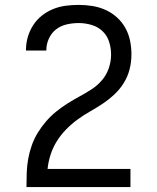

<svg xmlns="http://www.w3.org/2000/svg" viewBox="-20 -763 640 783"><path d="M88 0V-1Q88 -30 89 -58.5Q90 -87 95 -115Q100 -143 109.5 -170Q119 -197 134 -221.5Q149 -246 167.5 -267.5Q186 -289 208 -307Q230 -325 254.5 -340.5Q279 -356 304 -369.5Q329 -383 353 -398.5Q377 -414 395.5 -435.5Q414 -457 423.5 -484.5Q433 -512 433 -541Q433 -567 425 -592.5Q417 -618 398 -636Q379 -654 353 -661.5Q327 -669 301 -669Q276 -669 252 -663.5Q228 -658 209 -643.5Q190 -629 179.5 -606Q169 -583 169 -559Q169 -558 169 -557.5Q169 -557 169 -557H86Q86 -558 86 -558.5Q86 -559 86 -560Q86 -587 93.5 -612.5Q101 -638 115.5 -660.5Q130 -683 151 -699.5Q172 -716 196.5 -726Q221 -736 247.5 -739.5Q274 -743 301 -743Q329 -743 357 -738.5Q385 -734 410.5 -722.5Q436 -711 457 -692Q478 -673 491.5 -648.5Q505 -624 510.5 -596.5Q516 -569 516 -541Q516 -510 508.5 -480.5Q501 -451 485 -425Q469 -399 446.5 -378Q424 -357 398.5 -340Q373 -323 346.5 -308Q320 -293 295.5 -275Q271 -257 249.5 -235Q228 -213 212 -187.5Q196 -162 186.5 -133Q177 -104 174 -74H512V0Z"/></svg>

Font: Monocode
Style: Regular
Weight: 400
Designer: Belleve Invis
Foundry: Belleve Invis
Version: Version 16.1.0; ttfautohint (v1.8.4)